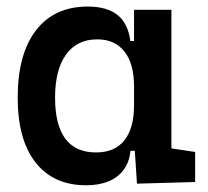

<svg xmlns="http://www.w3.org/2000/svg" viewBox="-20 -547 626 577"><path d="M238.8 9.8Q141.1 9.8 87.2 -58.3Q33.2 -126.5 33.2 -253.9Q33.2 -384.3 88.1 -455.8Q143.1 -527.3 243.7 -527.3Q301.8 -527.3 333.5 -501.7Q365.2 -476.1 371.6 -423.8H413.1L382.8 -287.6Q382.8 -355.5 354 -392.1Q325.2 -428.7 272 -428.7Q211.4 -428.7 178.5 -383.1Q145.5 -337.4 145.5 -253.9Q145.5 -88.9 268.6 -88.9Q325.2 -88.9 354 -125.5Q382.8 -162.1 382.8 -230V-256.3L418 -93.8H372.1Q368.7 -59.6 351.3 -36.4Q334 -13.2 305.4 -1.7Q276.9 9.8 238.8 9.8ZM391.6 4.9 382.8 -128.9V-243.7L495.1 -223.1V-101.1L566.4 -90.3V0ZM382.8 -166V-517.6H495.1V-186.5Z"/></svg>

Font: Cascadia Code Medium
Style: Regular
Weight: 500
Monospace: yes
Designer: Aaron Bell
Foundry: Saja Typeworks
Version: Version 2407.024